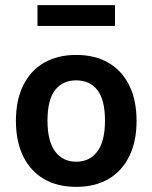

<svg xmlns="http://www.w3.org/2000/svg" viewBox="-20 -718 594 748"><path d="M277 10Q204 10 151.5 -20.5Q99 -51 70.5 -109Q42 -167 42 -247Q42 -328 70.5 -385.5Q99 -443 151.5 -473.5Q204 -504 277 -504Q350 -504 402.5 -473.5Q455 -443 483.5 -385.5Q512 -328 512 -247Q512 -167 483.5 -109Q455 -51 402.5 -20.5Q350 10 277 10ZM277 -88Q329 -88 359 -127.5Q389 -167 389 -248Q389 -329 359.5 -367Q330 -405 277 -405Q224 -405 194.5 -367Q165 -329 165 -248Q165 -167 195 -127.5Q225 -88 277 -88ZM126 -617V-698H428V-617Z"/></svg>

Font: Nunito Sans 10pt SemiCondensed
Style: Bold
Weight: 700
Width: 4
Designer: Vernon Adams
Foundry: Vernon Adams
Version: Version 3.101;gftools[0.9.27]